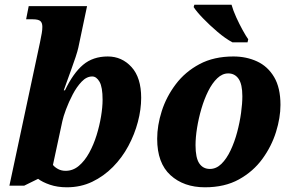

<svg xmlns="http://www.w3.org/2000/svg" viewBox="-20 -786 1244 816"><path d="M264 10Q224 10 192 -1Q160 -12 142 -26L83 3H20L150 -606Q155 -631 157.5 -645Q160 -659 160 -672Q160 -689 151.5 -696.5Q143 -704 119 -704H91L102 -760H350L313 -584Q310 -570 301.5 -544Q293 -518 282.5 -489.5Q272 -461 263.5 -437Q255 -413 251 -402H256Q291 -475 333 -510.5Q375 -546 438 -546Q498 -546 539 -501Q580 -456 580 -370Q580 -321 566 -268Q552 -215 525.5 -165.5Q499 -116 460 -76.5Q421 -37 372 -13.5Q323 10 264 10ZM259 -60Q290 -60 315 -81Q340 -102 359 -136.5Q378 -171 390.5 -211.5Q403 -252 409.5 -291.5Q416 -331 416 -362Q416 -416 403 -438.5Q390 -461 372 -461Q348 -461 327 -439Q306 -417 289 -384.5Q272 -352 260.5 -321Q249 -290 245 -271L205 -85Q213 -75 227 -67.5Q241 -60 259 -60Z M851 10Q761 10 704.5 -41.5Q648 -93 648 -196Q648 -253 667.5 -314Q687 -375 727 -428Q767 -481 828 -513.5Q889 -546 972 -546Q1027 -546 1072.5 -525Q1118 -504 1145 -458.5Q1172 -413 1172 -340Q1172 -286 1153 -225Q1134 -164 1095 -110.5Q1056 -57 995.5 -23.5Q935 10 851 10ZM872 -68Q899 -68 921 -89.5Q943 -111 960 -147Q977 -183 988 -224.5Q999 -266 1004.5 -306Q1010 -346 1010 -377Q1010 -428 994 -451Q978 -474 950 -474Q925 -474 903.5 -453.5Q882 -433 865 -399Q848 -365 836 -324Q824 -283 817.5 -242.5Q811 -202 811 -169Q811 -115 827 -91.5Q843 -68 872 -68ZM968 -606Q938 -622 904.5 -650.5Q871 -679 843 -708Q815 -737 803 -756L806 -766H964Q971 -741 984 -712.5Q997 -684 1011 -658.5Q1025 -633 1035 -619L1032 -606Z"/></svg>

Font: Noto Serif SemiCondensed ExtraBold
Style: Italic
Weight: 800
Width: 4
Italic angle: -12°
Designer: Monotype Design Team
Foundry: Monotype Imaging Inc.
Version: Version 2.014; ttfautohint (v1.8.4.7-5d5b)